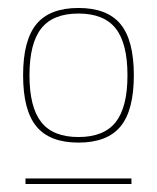

<svg xmlns="http://www.w3.org/2000/svg" viewBox="-20 -685 394 482"><path d="M38 -496Q38 -584 71.5 -624.5Q105 -665 177 -665Q249 -665 282.5 -624.5Q316 -584 316 -496Q316 -408 282.5 -367.5Q249 -327 177 -327Q105 -327 71.5 -367.5Q38 -408 38 -496ZM300 -496Q300 -576 270.5 -613.5Q241 -651 177 -651Q113 -651 83.5 -613.5Q54 -576 54 -496Q54 -416 83.5 -378.5Q113 -341 177 -341Q241 -341 270.5 -378.5Q300 -416 300 -496ZM44 -237H310V-223H44Z"/></svg>

Font: Work Sans Thin
Style: Regular
Weight: 260
Designer: Wei Huang
Foundry: Wei Huang
Version: Version 1.500